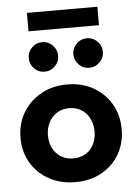

<svg xmlns="http://www.w3.org/2000/svg" viewBox="-54 -796 618 851"><g transform="rotate(-5 255.0 -371.0)"><path d="M247.5 12Q182 12 130.8 -16Q79.5 -44 50.5 -92.8Q21.5 -141.5 21.5 -204Q21.5 -266.5 50.5 -315.8Q79.5 -365 130.8 -393.8Q182 -422.5 247.5 -422.5Q313.5 -422.5 364 -393.8Q414.5 -365 443 -315.8Q471.5 -266.5 471.5 -204Q471.5 -141.5 443 -92.8Q414.5 -44 364 -16Q313.5 12 247.5 12ZM247.5 -93.5Q279 -93.5 302.2 -107.8Q325.5 -122 338.2 -147.2Q351 -172.5 351 -204.5Q351 -236.5 338.2 -262Q325.5 -287.5 302.2 -302.2Q279 -317 247.5 -317Q216 -317 192.8 -302.2Q169.5 -287.5 156.5 -262Q143.5 -236.5 143.5 -204.5Q143.5 -172.5 156.5 -147.2Q169.5 -122 192.8 -107.8Q216 -93.5 247.5 -93.5ZM353 -487.5Q325.5 -487.5 306.2 -507Q287 -526.5 287 -553Q287 -580 306.2 -599.5Q325.5 -619 353 -619Q379.5 -619 399 -599.5Q418.5 -580 418.5 -553Q418.5 -526 399 -506.8Q379.5 -487.5 353 -487.5ZM154 -487.5Q126.5 -487.5 107.5 -507Q88.5 -526.5 88.5 -553Q88.5 -580 107.5 -599.5Q126.5 -619 154 -619Q181 -619 200.2 -599.5Q219.5 -580 219.5 -553Q219.5 -526 200.2 -506.8Q181 -487.5 154 -487.5ZM98 -672V-754H411.5V-672Z"/></g></svg>

Font: League Spartan Thin SemiBold
Style: Regular
Weight: 600
Version: Version 2.002